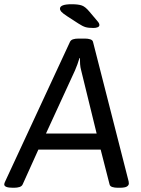

<svg xmlns="http://www.w3.org/2000/svg" viewBox="-33 -884 666 906"><path d="M408 -752Q384 -752 370.5 -756Q357 -760 337 -773L286 -806Q263 -821 256.5 -828.5Q250 -836 250 -843Q250 -864 305 -864Q337 -864 353.5 -858Q370 -852 389 -829L427 -784Q436 -774 436 -766Q436 -759 428 -755.5Q420 -752 408 -752ZM28 2Q-13 2 -13 -14Q-13 -19 -8 -29L297 -686Q301 -695 311.5 -698.5Q322 -702 338 -702H367Q382 -702 393 -698.5Q404 -695 406 -686L574 -28Q575 -24 575 -18Q575 -10 566 -4Q557 2 531 2H523Q508 2 497 -1.5Q486 -5 484 -14L442 -178H148L74 -14Q70 -5 59 -1.5Q48 2 33 2ZM184 -254H423L350 -552Q346 -566 345 -581Q344 -596 344 -610H342Q338 -596 332.5 -581Q327 -566 321 -552Z"/></svg>

Font: Asap
Style: Italic
Weight: 400
Italic angle: -6°
Designer: Pablo Cosgaya
Foundry: Omnibus-Type
Version: Version 3.001; ttfautohint (v1.8.3)